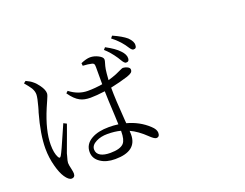

<svg xmlns="http://www.w3.org/2000/svg" viewBox="-128 -1069 1756 1375"><g transform="rotate(-20 750.0 -381.5)"><path d="M205.1 49.8Q183.6 49.8 158.2 12.7Q135.7 -20.5 120.1 -79.1Q101.6 -146.5 101.6 -215.8Q101.6 -324.2 144.5 -476.6Q147.5 -484.4 148.4 -488.3Q151.4 -498 156.2 -515.6Q172.9 -576.2 173.8 -601.6Q174.8 -626 159.2 -653.3Q146.5 -672.9 117.2 -708L133.8 -720.7L135.7 -719.7Q166 -706.1 182.6 -691.4Q203.1 -675.8 222.7 -647.5Q248 -612.3 248 -585Q248 -571.3 231.4 -536.1Q218.8 -507.8 210 -487.3Q146.5 -336.9 146.5 -229.5Q146.5 -165 165 -130.9Q175.8 -110.4 187.5 -130.9Q202.1 -154.3 258.8 -286.1Q278.3 -330.1 284.2 -343.8L307.6 -332Q300.8 -313.5 281.2 -258.8Q242.2 -154.3 234.4 -131.8Q232.4 -126 230.5 -116.2Q218.8 -77.1 218.8 -64.5Q218.8 -48.8 226.6 -17.6Q232.4 8.8 232.4 19.5Q232.4 49.8 205.1 49.8ZM546.9 25.4Q479.5 25.4 436.5 -3.9Q390.6 -34.2 390.6 -85Q390.6 -144.5 447.3 -176.8Q498 -206.1 582 -206.1Q616.2 -206.1 652.3 -201.2Q651.4 -222.7 649.4 -272.5Q642.6 -398.4 641.6 -457Q575.2 -448.2 531.2 -448.2Q482.4 -448.2 452.1 -464.8Q415 -483.4 377.9 -537.1L392.6 -550.8Q457 -501 529.3 -501Q585 -501 641.6 -510.7Q640.6 -544.9 641.6 -614.3Q641.6 -634.8 641.6 -641.6Q641.6 -658.2 638.2 -664.6Q634.8 -670.9 624 -673.8Q596.7 -680.7 555.7 -682.6L553.7 -703.1Q596.7 -721.7 625 -721.7Q656.2 -721.7 687 -705.6Q717.8 -689.5 717.8 -671.9Q717.8 -662.1 712.9 -647.5Q706.1 -626 702.1 -603.5Q698.2 -580.1 694.3 -522.5Q728.5 -532.2 757.8 -543.9Q776.4 -551.8 798.8 -562.5Q815.4 -570.3 820.3 -570.3Q837.9 -569.3 853.5 -561.5Q871.1 -552.7 871.1 -539.1Q871.1 -525.4 861.3 -517.1Q851.6 -508.8 826.2 -500Q767.6 -481.4 693.4 -465.8Q693.4 -375 706.1 -211.9Q707 -196.3 708 -189.5Q802.7 -164.1 869.1 -101.6Q900.4 -73.2 900.4 -46.9Q900.4 -15.6 875 -15.6Q861.3 -15.6 832 -43L830.1 -44.9Q768.6 -104.5 711.9 -129.9Q712.9 -119.1 712.9 -101.6Q712.9 25.4 546.9 25.4ZM529.3 -28.3Q604.5 -28.3 631.8 -57.6Q654.3 -82 654.3 -146.5V-151.4Q609.4 -163.1 553.7 -163.1Q503.9 -163.1 467.8 -144.5Q426.8 -124 426.8 -90.8Q426.8 -59.6 456.1 -43Q482.4 -28.3 529.3 -28.3ZM854.5 -597.7Q842.8 -598.6 826.2 -627Q818.4 -641.6 812.5 -649.4Q776.4 -703.1 737.3 -737.3L751 -752.9Q819.3 -716.8 850.6 -682.6Q881.8 -650.4 879.9 -621.1Q878.9 -595.7 854.5 -597.7ZM936.5 -668Q924.8 -668.9 908.2 -695.3Q899.4 -709 893.6 -716.8Q860.4 -760.7 813.5 -796.9L827.1 -813.5Q895.5 -783.2 929.7 -753.9Q963.9 -719.7 960.9 -692.4Q960.9 -666 936.5 -668Z"/></g></svg>

Font: Bpmf GenYo Min R
Style: R
Weight: 400
Foundry: But Ko
Version: Version 1.320